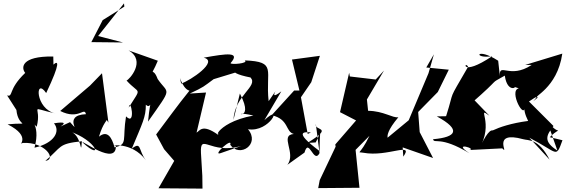

<svg xmlns="http://www.w3.org/2000/svg" viewBox="-20 -892 3345 1135"><path d="M77 -242C87 -131 176 -172 25 -157C174 -82 79 -28 114 -47C247 -55 317 51 248 59C348 -24 319 -42 464 -57C455 50 469 -103 387 -117C553 -63 594 65 468 -50C459 -68 669 93 665 -30C617 -29 758 -60 842 55C797 -4 817 -59 759 -13C822 -164 843 -201 842 -273C878 -238 872 -342 855 -173C1004 -385 976 -331 912 -425C881 -509 865 -419 913 -533L740 -594C847 -532 742 -419 728 -416C806 -330 820 -383 741 -256C751 -322 786 -142 725 -204C702 -65 738 -38 657 -21C641 -81 614 -124 565 -84C614 -251 666 -128 521 -332L621 -167L583 -459L512 -386L336 -236C447 -180 478 -263 488 -217C342 -211 471 -86 394 -170C252 -105 444 -187 299 -163C338 -117 303 -46 184 -19C226 -169 135 -197 197 -143C230 -270 138 -259 309 -221C187 -246 186 -440 253 -342C341 -527 323 -535 296 -510L295 -558C102 -561 105 -490 129 -461C25 -362 60 -317 22 -328ZM587 -773 520 -643 707 -641 560 -679 713 -872 715 -853Z M1285 13C1229 33 1358 -86 1341 -36C1397 43 1520 -40 1446 -128C1576 -107 1657 -287 1543 -182L1643 -352C1542 -273 1669 -437 1568 -294C1548 -478 1620 -527 1427 -535C1453 -517 1342 -508 1343 -519C1403 -587 1323 -576 1184 -551C1275 -530 1106 -416 1051 -398C1032 -486 1051 -368 1100 -356C1030 -270 968 -183 903 -97L950 -10L1010 59L917 221L1177 223L1176 147L1168 13C1162 -111 1223 24 1406 -29ZM1268 -96C1174 -163 1160 -117 1142 -108L1198 -345L1102 -339C1188 -379 1183 -380 1243 -424L1407 -474C1388 -499 1292 -467 1461 -434C1509 -381 1367 -329 1360 -183L1398 -339C1498 -150 1310 -248 1478 -209C1237 -165 1234 -28 1316 -150Z M1780 10C1806 -83 1834 81 1869 13L1847 -159C1837 -115 1960 -147 1797 -47L1846 -50C1894 -135 1870 -196 1869 1C1703 -123 1788 -111 1818 -109L1799 -100L1759 -317L1820 -406L1871 -562L1706 -540L1750 -357H1719L1586 -211C1690 -187 1666 -113 1717 -100C1630 -93 1733 12 1679 82Z M2359 -44 2268 -53 2540 42 2461 -111 2452 -230 2568 -348 2633 -480 2500 -493 2545 -571 2513 -459 2396 -181 2259 -68C2322 -63 2206 -46 2335 -199C2301 -193 2248 -236 2156 -237L2149 -304L2250 -475L2201 -422L2048 -440L2044 -462L1990 -229L2085 -180L1962 -38L1964 -25L1870 173L1861 220L2105 218L2082 -6L2164 -89C2107 30 2085 3 2128 11C2271 38 2429 -57 2364 34Z M2925 -533C2793 -618 2775 -541 2890 -560C2698 -432 2726 -539 2747 -497C2620 -277 2672 -377 2617 -205L2562 -204C2708 -125 2679 -81 2540 -69C2547 -39 2580 -92 2755 14C2645 -59 2810 -10 2751 -5L2949 -15C2995 32 2878 -123 3073 -69C3104 -60 3163 -75 3229 52L3109 -78C3281 11 3265 47 3305 -63L3230 -81C3311 -162 3284 -69 3209 -190L3275 -2C3190 -56 3209 -92 3252 -147L3107 -292C3217 -368 3077 -246 3160 -316C3121 -318 3274 -366 3304 -575L3084 -508H3123C2991 -421 2929 -528 2935 -441ZM3047 -370C2984 -357 3087 -167 3082 -271C3075 -246 3083 -216 3102 -177C2902 -151 2817 -78 2905 -114C2880 -141 2851 -92 2810 -8C2907 -168 2791 -268 2873 -208L2765 -320C2765 -304 2756 -322 2761 -277C2961 -451 2859 -385 2964 -445C2981 -326 3059 -388 3006 -383Z"/></svg>

Font: Asimov Silicon
Style: Regular
Weight: 400
Designer: Google
Version: Version 2.000980; 2014